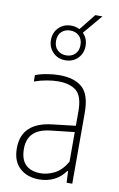

<svg xmlns="http://www.w3.org/2000/svg" viewBox="-98 -943 622 1005"><g transform="rotate(10 213.0 -441.0)"><path d="M183 8Q120 8 80.5 -28Q41 -64 41 -133Q41 -270.5 205 -288L325 -302V-378Q325 -459 291 -487Q257 -515 194 -515Q168 -515 135 -509.5Q102 -504 68 -492V-526Q95 -536.5 130 -542.2Q165 -548 195 -548Q274 -548 316.5 -511Q359 -474 359 -377V0H329L326 -61H322Q297.5 -26.5 261.8 -9.2Q226 8 183 8ZM78 -137Q78 -79.5 106.2 -52.2Q134.5 -25 186 -25Q220.5 -25 258.2 -43.2Q296 -61.5 325 -111V-268.5L204 -255Q139 -248.5 108.5 -219Q78 -189.5 78 -137ZM210.5 -630Q171 -630 144.8 -656.2Q118.5 -682.5 118.5 -722Q118.5 -762 144.8 -788Q171 -814 210.5 -814Q235 -814 255.5 -803.5L324.5 -890H362.5L276.5 -788Q302.5 -762 302.5 -722Q302.5 -682.5 276.5 -656.2Q250.5 -630 210.5 -630ZM210.5 -656Q239 -656 257.2 -673.8Q275.5 -691.5 275.5 -722Q275.5 -753 257.2 -770.5Q239 -788 210.5 -788Q182 -788 163.8 -770.5Q145.5 -753 145.5 -722Q145.5 -691.5 163.8 -673.8Q182 -656 210.5 -656Z"/></g></svg>

Font: Encode Sans Condensed Condensed Thin
Style: Regular
Weight: 100
Width: 3
Designer: Multiple Designers
Foundry: Impallari Type
Version: Version 3.000; ttfautohint (v1.8.3) -l 8 -r 50 -G 200 -x 14 